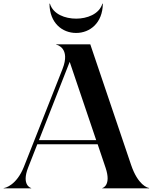

<svg xmlns="http://www.w3.org/2000/svg" viewBox="-78 -1020 828 1040"><path d="M-58 0H91V-1.5C89 -1.5 37 -17 74.5 -112.5L124 -238.5H451L494 -111C526 -15.5 478 -1.5 476 -1.5V0H729.5V-2C721.5 -2 669 -17.5 632 -127L411 -780H226.5V-778C230.5 -778 305.5 -759.5 260.5 -646L51.5 -116.5C12 -17.5 -49 -1.5 -58 -1.5ZM334.5 -841.5C409 -841.5 478 -895.5 479 -1000H476.5C459 -942.5 392.5 -919 334.5 -919C275 -919 210 -942.5 192.5 -1000H190C191 -895.5 259 -841.5 334.5 -841.5ZM133 -261 299.5 -685 443 -261Z"/></svg>

Font: Beautique Display
Style: Bold
Weight: 700
Designer: Nhat-Quang Ngo
Version: Version 1.100;Glyphs 3.2.3 (3260)